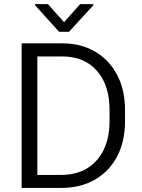

<svg xmlns="http://www.w3.org/2000/svg" viewBox="-20 -924 696 944"><path d="M279.8 0H86.4V-710.9H286.6Q377.4 -710.9 447 -670.4Q516.6 -629.9 555.7 -556.2Q594.7 -482.4 594.7 -382.3V-328.6Q594.7 -228.5 555.7 -154.5Q516.6 -80.6 445.8 -40.3Q375 0 279.8 0ZM286.6 -646.5H163.6V-64H279.8Q356 -64 409.4 -97.2Q462.9 -130.4 490.7 -189.7Q518.6 -249 518.6 -328.6V-383.3Q518.6 -505.9 456.3 -576.2Q394 -646.5 286.6 -646.5ZM215.8 -903.8 294.9 -814.9 374 -903.8H439V-898.4L319.3 -767.6H270.5L151.9 -898.9V-903.8Z"/></svg>

Font: Vazirmatn RD Light
Style: Regular
Weight: 300
Designer: Saber Rastikerdar
Foundry: Saber Rastikerdar
Version: Version 32.102